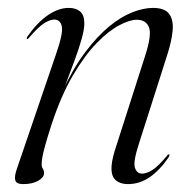

<svg xmlns="http://www.w3.org/2000/svg" viewBox="-20 -458 490 486"><path d="M48 -359.5Q47.5 -360.5 47.8 -361.8Q48 -363 49 -365Q74.5 -401.5 101.5 -419.8Q128.5 -438 154 -438Q172.5 -438 183 -428.8Q193.5 -419.5 193.5 -399Q193.5 -383 186.2 -357.8Q179 -332.5 169 -305.8Q159 -279 150.8 -257.2Q142.5 -235.5 141 -226L138.5 -227.5Q165.5 -286 195.8 -326Q226 -366 256 -390.8Q286 -415.5 314.8 -426.8Q343.5 -438 367 -438Q397 -438 408.2 -422.8Q419.5 -407.5 417 -380.5Q414.5 -353.5 403 -318L332.5 -97Q316.5 -48.5 321.5 -33.5Q326.5 -18.5 339.5 -18.5Q351 -18.5 365.8 -27.8Q380.5 -37 402.5 -63.5Q404 -66 405.2 -66.8Q406.5 -67.5 408 -67Q409.5 -66.5 409 -64.8Q408.5 -63 407 -60Q384 -26.5 358.5 -9.2Q333 8 304 8Q285 8 274 -1Q263 -10 262.2 -28.2Q261.5 -46.5 270 -75L347 -315.5Q364.5 -369 357.2 -388.5Q350 -408 326 -408Q308.5 -408 281.8 -394Q255 -380 224.8 -349Q194.5 -318 164.8 -267.5Q135 -217 111 -144.5Q100 -110.5 94.5 -90.5Q89 -70.5 87.2 -59.8Q85.5 -49 85.5 -42.5Q85.5 -35 88.5 -30.8Q91.5 -26.5 91.5 -19.5Q91.5 -9 76.8 -0.5Q62 8 39 8Q21.5 8 18.8 -1.2Q16 -10.5 22 -28.5L121.5 -320Q140 -373 136.5 -390.8Q133 -408.5 117 -408.5Q106.5 -408.5 91.8 -399.2Q77 -390 53.5 -362.5Q52 -360.5 50.8 -359.8Q49.5 -359 48 -359.5Z"/></svg>

Font: Fraunces 120pt Light
Style: Italic
Weight: 300
Italic angle: -16°
Version: Version 1.000;[b76b70a41]